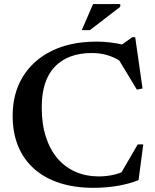

<svg xmlns="http://www.w3.org/2000/svg" viewBox="-20 -886 743 918"><path d="M451 -42.5Q485 -42.5 516 -48.8Q547 -55 582.5 -70.5L553 -48.5L638.5 -195.5H665L642.5 -25Q600 -7.5 544.5 2.2Q489 12 425.5 12Q337 12 266 -10.8Q195 -33.5 144.5 -77.8Q94 -122 67.2 -186Q40.5 -250 40.5 -333Q40.5 -439 89 -518.8Q137.5 -598.5 227.5 -642.8Q317.5 -687 442 -687Q475 -687 506.8 -683.2Q538.5 -679.5 582 -669.5L546.5 -661L612 -708H626.5L661.5 -463L634.5 -457.5L535.5 -621L570 -584.5Q529 -612 493.8 -622.2Q458.5 -632.5 419.5 -632.5Q361.5 -632.5 317 -615.8Q272.5 -599 241.8 -566.8Q211 -534.5 195.2 -486Q179.5 -437.5 179.5 -373.5Q179.5 -292 199.8 -230.2Q220 -168.5 256.5 -126.8Q293 -85 342.8 -63.8Q392.5 -42.5 451 -42.5ZM371 -742 425 -866.5H555V-853.5L410 -742Z"/></svg>

Font: Newsreader 24pt SemiBold
Style: Regular
Weight: 600
Designer: Hugues Gentile
Foundry: Production Type
Version: Version 1.003